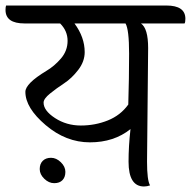

<svg xmlns="http://www.w3.org/2000/svg" viewBox="-54 -671 692 696"><path d="M90 -58Q90 -77 101 -88Q112 -99 131 -99Q150 -99 166.5 -83Q183 -67 183 -48Q183 -29 172.5 -18Q162 -7 142.5 -7Q123 -7 106.5 -23Q90 -39 90 -58ZM253 -482Q253 -448 229.5 -417.5Q206 -387 178.5 -369Q151 -351 127.5 -332Q104 -313 104 -299Q104 -270 145.5 -243Q187 -216 239 -216Q291 -216 337 -234.5Q383 -253 411 -292Q414 -389 414 -476.5Q414 -564 401 -586H216Q253 -536 253 -482ZM483 -497 479 -85Q479 -17 490 1Q479 5 468 5Q412 5 412 -85Q412 -141 419 -203Q359 -155 272 -155Q185 -155 111.5 -217.5Q38 -280 38 -338Q38 -368 114 -414Q143 -431 167 -459Q191 -487 191 -523Q191 -559 164 -586H35Q-34 -586 -34 -635Q-34 -645 -32 -651H549Q618 -651 618 -603Q618 -590 615 -586H457Q483 -568 483 -497Z"/></svg>

Font: Laila
Style: Regular
Weight: 400
Version: Version 1.301;PS 1.0;hotconv 1.0.78;makeotf.lib2.5.61930; tt